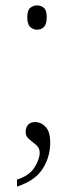

<svg xmlns="http://www.w3.org/2000/svg" viewBox="-20 -537 277 711"><path d="M117 -427Q103 -427 92 -437Q81 -447 81 -473Q81 -499 92 -508Q103 -517 117 -517Q132 -517 142.5 -508Q153 -499 153 -473Q153 -447 142.5 -437Q132 -427 117 -427ZM43 128Q88 114 107.5 83.5Q127 53 127 28Q127 11 114 0Q101 -11 88 -21.5Q75 -32 75 -48Q75 -65 84 -75Q93 -85 110 -85Q132 -85 149 -67Q166 -49 166 -9Q166 44 138 88Q110 132 43 154Z"/></svg>

Font: Noto Serif ExtraLight
Style: Regular
Weight: 200
Designer: Monotype Design Team
Foundry: Monotype Imaging Inc.
Version: Version 2.015; ttfautohint (v1.8.4.7-5d5b)